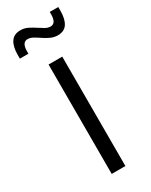

<svg xmlns="http://www.w3.org/2000/svg" viewBox="-189 -701 583 741"><g transform="rotate(-30 102.0 -330.5)"><path d="M73 0V-487.5H134V0ZM161 -567Q144.5 -567 129.5 -574Q114.5 -581 101.2 -590Q88 -599 75.8 -606Q63.5 -613 51.5 -613Q26.5 -613 26.5 -573V-562.5H-11.5V-579Q-11.5 -616 2 -636.2Q15.5 -656.5 44.5 -656.5Q61.5 -656.5 76 -649.5Q90.5 -642.5 104 -633.5Q117.5 -624.5 129.8 -617.5Q142 -610.5 153.5 -610.5Q178.5 -610.5 178.5 -650.5V-661H216.5V-644.5Q216.5 -607.5 203.2 -587.2Q190 -567 161 -567Z"/></g></svg>

Font: Anek Latin Light
Style: Regular
Weight: 300
Designer: Yesha Goshar
Foundry: Ek Type
Version: Version 1.003